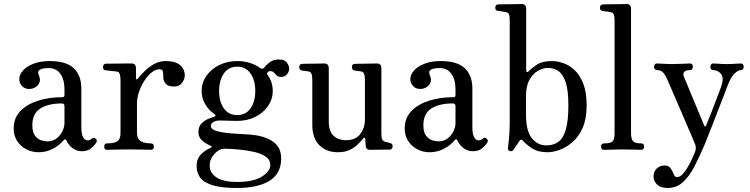

<svg xmlns="http://www.w3.org/2000/svg" viewBox="-20 -746 3735 956"><path d="M171 12Q139 12 110.5 -3Q82 -18 65 -44.5Q48 -71 48 -106Q48 -158 81 -192.5Q114 -227 169 -244.5Q224 -262 290 -262Q301 -262 301 -272V-300Q301 -350 280.5 -378.5Q260 -407 222 -407Q192 -407 178.5 -399Q165 -391 173 -372Q186 -344 169.5 -323.5Q153 -303 125 -303Q103 -303 89.5 -318Q76 -333 76 -352Q76 -374 94 -394.5Q112 -415 146 -428.5Q180 -442 227 -442Q310 -442 347.5 -406Q385 -370 385 -306V-112Q385 -78 394 -62.5Q403 -47 416 -47Q428 -47 436 -55Q446 -65 458 -54Q466 -46 458 -34Q448 -19 431.5 -6Q415 7 387 7Q363 7 343 -7Q323 -21 311 -46Q305 -58 296 -47Q288 -36 270 -22Q252 -8 227 2Q202 12 171 12ZM216 -42Q243 -42 262 -57Q281 -72 291 -93Q301 -114 301 -133V-217Q301 -231 288 -231Q221 -231 181 -206Q141 -181 141 -122Q141 -87 155 -69.5Q169 -52 186.5 -47Q204 -42 216 -42Z M512 0Q499 0 499 -16Q499 -32 512 -32Q550 -32 565 -43Q580 -54 580 -82V-347Q580 -367 576 -378Q572 -389 560 -390Q552 -391 532.5 -393Q513 -395 506 -396Q493 -397 493 -412Q493 -427 507 -429Q510 -429 528 -429Q546 -429 568.5 -429.5Q591 -430 610 -430Q629 -430 635 -430Q657 -430 657 -407V-355Q657 -352 660 -351Q663 -350 666 -354Q682 -374 702.5 -394Q723 -414 749 -428Q775 -442 806 -442Q853 -442 876.5 -422Q900 -402 900 -370Q900 -352 886.5 -333.5Q873 -315 846 -315Q815 -315 804 -331Q793 -347 793 -358Q793 -361 793 -367Q793 -384 790.5 -392.5Q788 -401 773 -401Q754 -401 734.5 -385Q715 -369 698.5 -343.5Q682 -318 672 -288Q662 -258 662 -230V-84Q662 -55 680.5 -43.5Q699 -32 732 -32Q746 -32 746 -16Q746 0 732 0Q722 0 696.5 -1Q671 -2 621 -2Q579 -2 551 -1Q523 0 512 0Z M1161 190Q1083 190 1039 176.5Q995 163 977 138.5Q959 114 959 81Q959 45 980.5 23Q1002 1 1029 -10Q1034 -12 1033.5 -15.5Q1033 -19 1029 -20Q1003 -31 985.5 -47Q968 -63 968 -89Q968 -117 985 -133Q1002 -149 1021.5 -156Q1041 -163 1047 -165Q1059 -170 1048 -178Q1018 -198 1001 -228.5Q984 -259 984 -293Q984 -334 1007.5 -368Q1031 -402 1071.5 -422Q1112 -442 1161 -442Q1194 -442 1223.5 -433Q1253 -424 1276 -407Q1287 -400 1294 -408Q1302 -419 1321 -434.5Q1340 -450 1368 -450Q1397 -450 1408.5 -434Q1420 -418 1420 -404Q1420 -391 1410 -377Q1400 -363 1379 -363Q1365 -363 1357.5 -370.5Q1350 -378 1343.5 -385Q1337 -392 1325 -392Q1319 -392 1316 -389Q1313 -386 1311 -384Q1307 -378 1313 -372Q1338 -338 1338 -293Q1338 -252 1314.5 -218Q1291 -184 1251 -164Q1211 -144 1161 -144Q1136 -144 1113 -145Q1090 -146 1075 -146Q1056 -146 1043 -139Q1030 -132 1030 -118Q1030 -103 1054.5 -95Q1079 -87 1114.5 -83.5Q1150 -80 1185 -78.5Q1220 -77 1242 -74Q1304 -67 1342 -39Q1380 -11 1380 43Q1380 118 1322 154Q1264 190 1161 190ZM1158 160Q1243 160 1284.5 133Q1326 106 1326 76Q1326 50 1304 34.5Q1282 19 1248 11Q1214 3 1178.5 -0.5Q1143 -4 1116 -5Q1103 -6 1092.5 -5Q1082 -4 1080 -3Q1061 4 1042.5 26.5Q1024 49 1024 78Q1024 116 1059 138Q1094 160 1158 160ZM1161 -173Q1204 -173 1227.5 -206.5Q1251 -240 1251 -293Q1251 -346 1227.5 -380Q1204 -414 1161 -414Q1118 -414 1094.5 -380Q1071 -346 1071 -293Q1071 -240 1094.5 -206.5Q1118 -173 1161 -173Z M1663 12Q1605 12 1570 -23Q1535 -58 1535 -125V-347Q1535 -367 1531 -378Q1527 -389 1513 -391Q1505 -392 1497 -393Q1489 -394 1483 -395Q1470 -398 1470 -412Q1470 -418 1473.5 -423Q1477 -428 1484 -428Q1487 -428 1502 -428.5Q1517 -429 1536.5 -429Q1556 -429 1572.5 -429.5Q1589 -430 1594 -430Q1617 -430 1617 -406V-140Q1617 -93 1640.5 -70.5Q1664 -48 1703 -48Q1751 -48 1774 -79Q1797 -110 1797 -151V-347Q1797 -367 1793 -378Q1789 -389 1775 -391Q1767 -392 1759 -393Q1751 -394 1745 -395Q1732 -398 1732 -412Q1732 -418 1735.5 -423Q1739 -428 1746 -428Q1749 -428 1764 -428.5Q1779 -429 1798.5 -429Q1818 -429 1834.5 -429.5Q1851 -430 1856 -430Q1879 -430 1879 -406V-81Q1879 -58 1883.5 -50.5Q1888 -43 1901 -39Q1906 -38 1911.5 -37Q1917 -36 1922 -34Q1935 -31 1935 -18Q1935 -3 1921 -1Q1917 -1 1896 -1Q1875 -1 1853 -0.5Q1831 0 1823 0Q1801 0 1801 -21Q1800 -26 1799.5 -36.5Q1799 -47 1799 -53Q1797 -67 1787 -55Q1780 -46 1764.5 -30Q1749 -14 1724.5 -1Q1700 12 1663 12Z M2118 12Q2086 12 2057.5 -3Q2029 -18 2012 -44.5Q1995 -71 1995 -106Q1995 -158 2028 -192.5Q2061 -227 2116 -244.5Q2171 -262 2237 -262Q2248 -262 2248 -272V-300Q2248 -350 2227.5 -378.5Q2207 -407 2169 -407Q2139 -407 2125.5 -399Q2112 -391 2120 -372Q2133 -344 2116.5 -323.5Q2100 -303 2072 -303Q2050 -303 2036.5 -318Q2023 -333 2023 -352Q2023 -374 2041 -394.5Q2059 -415 2093 -428.5Q2127 -442 2174 -442Q2257 -442 2294.5 -406Q2332 -370 2332 -306V-112Q2332 -78 2341 -62.5Q2350 -47 2363 -47Q2375 -47 2383 -55Q2393 -65 2405 -54Q2413 -46 2405 -34Q2395 -19 2378.5 -6Q2362 7 2334 7Q2310 7 2290 -7Q2270 -21 2258 -46Q2252 -58 2243 -47Q2235 -36 2217 -22Q2199 -8 2174 2Q2149 12 2118 12ZM2163 -42Q2190 -42 2209 -57Q2228 -72 2238 -93Q2248 -114 2248 -133V-217Q2248 -231 2235 -231Q2168 -231 2128 -206Q2088 -181 2088 -122Q2088 -87 2102 -69.5Q2116 -52 2133.5 -47Q2151 -42 2163 -42Z M2707 12Q2658 12 2629 -7.5Q2600 -27 2586 -43Q2579 -51 2575 -50.5Q2571 -50 2567 -45Q2563 -39 2551.5 -22Q2540 -5 2535 2Q2531 9 2519.5 6Q2508 3 2509 -7Q2510 -18 2514 -53.5Q2518 -89 2518 -133V-643Q2518 -668 2513.5 -676.5Q2509 -685 2496 -686Q2489 -688 2477 -689.5Q2465 -691 2459 -692Q2446 -693 2446 -708Q2446 -714 2449.5 -719Q2453 -724 2460 -724Q2463 -724 2479 -724.5Q2495 -725 2516 -725Q2537 -725 2554.5 -725.5Q2572 -726 2578 -726Q2600 -726 2600 -702V-394Q2600 -389 2604.5 -387.5Q2609 -386 2614 -393Q2626 -406 2653 -424Q2680 -442 2728 -442Q2755 -442 2785.5 -431.5Q2816 -421 2842 -396Q2868 -371 2884.5 -328.5Q2901 -286 2901 -221Q2901 -155 2881.5 -110.5Q2862 -66 2831 -39Q2800 -12 2767 0Q2734 12 2707 12ZM2700 -22Q2736 -22 2760.5 -40Q2785 -58 2797.5 -101.5Q2810 -145 2810 -221Q2810 -297 2796.5 -337Q2783 -377 2760 -392.5Q2737 -408 2708 -408Q2685 -408 2659.5 -394Q2634 -380 2616.5 -349Q2599 -318 2599 -267V-176Q2599 -94 2628 -58Q2657 -22 2700 -22Z M2987 0Q2973 0 2973 -16Q2973 -32 2987 -32Q3022 -32 3031 -43Q3040 -54 3040 -82V-643Q3040 -668 3035 -676.5Q3030 -685 3017 -686Q3010 -688 2998 -689Q2986 -690 2980 -691Q2967 -694 2967 -708Q2967 -714 2971 -719Q2975 -724 2981 -724Q2984 -724 3000.5 -724.5Q3017 -725 3038 -725Q3059 -725 3076.5 -725.5Q3094 -726 3099 -726Q3122 -726 3122 -702V-84Q3122 -55 3131.5 -43.5Q3141 -32 3173 -32Q3187 -32 3187 -16Q3187 0 3173 0Q3163 0 3133.5 -1Q3104 -2 3081 -2Q3057 -2 3027.5 -1Q2998 0 2987 0Z M3304 190Q3270 190 3252 173Q3234 156 3234 134Q3234 108 3250 93Q3266 78 3289 78Q3306 78 3314.5 87Q3323 96 3328 107Q3333 118 3337.5 127Q3342 136 3351 136Q3365 136 3379 121Q3393 106 3405 85Q3417 64 3426 44.5Q3435 25 3439 15Q3449 -9 3441 -28Q3439 -34 3428.5 -58Q3418 -82 3403.5 -116Q3389 -150 3373 -187.5Q3357 -225 3342 -259Q3327 -293 3317 -317Q3307 -341 3304 -347Q3293 -373 3281.5 -385Q3270 -397 3251 -397Q3244 -397 3240.5 -402Q3237 -407 3237 -414Q3237 -420 3240.5 -425Q3244 -430 3251 -430Q3262 -430 3283.5 -428.5Q3305 -427 3329 -427Q3353 -427 3379.5 -428.5Q3406 -430 3416 -430Q3423 -430 3426.5 -425Q3430 -420 3430 -414Q3430 -407 3426.5 -402Q3423 -397 3416 -397Q3394 -397 3387 -388Q3380 -379 3384 -367Q3387 -361 3397.5 -335Q3408 -309 3422.5 -274.5Q3437 -240 3451 -206Q3465 -172 3475 -148.5Q3485 -125 3486 -122Q3491 -110 3496 -121Q3498 -127 3506 -146.5Q3514 -166 3524.5 -192.5Q3535 -219 3545 -246Q3555 -273 3563 -293.5Q3571 -314 3573 -322Q3585 -360 3569.5 -378.5Q3554 -397 3531 -397Q3524 -397 3520.5 -402Q3517 -407 3517 -414Q3517 -420 3520.5 -425Q3524 -430 3531 -430Q3542 -430 3559 -428.5Q3576 -427 3600 -427Q3623 -427 3641 -428.5Q3659 -430 3669 -430Q3676 -430 3679.5 -425Q3683 -420 3683 -414Q3683 -407 3679.5 -402Q3676 -397 3669 -397Q3656 -397 3638 -380.5Q3620 -364 3603 -320Q3600 -313 3589.5 -285Q3579 -257 3564 -218.5Q3549 -180 3534 -141Q3519 -102 3507 -72.5Q3495 -43 3491 -32Q3465 30 3439 80.5Q3413 131 3381 160.5Q3349 190 3304 190Z"/></svg>

Font: Zen Old Mincho
Style: Regular
Weight: 400
Designer: Yoshimichi Ohira
Foundry: Positype
Version: Version 1.001